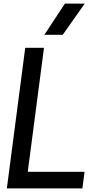

<svg xmlns="http://www.w3.org/2000/svg" viewBox="-20 -1045 541 1065"><path d="M450 -852ZM328 -852H226L340 -1025H450ZM437 0H18L120 -780H224L134 -92H449Z"/></svg>

Font: Tanohe Sans Medium
Style: Italic
Weight: 500
Designer: Village Type and Design LLC & Cristiano Sobral
Foundry: Cooper Hewitt Smithsonian Design Museum
Version: Version 1.00;September 29, 2021;FontCreator 13.0.0.2655 64-b